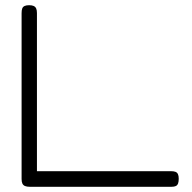

<svg xmlns="http://www.w3.org/2000/svg" viewBox="-20 -707 737 738"><path d="M95 11Q83 11 76 8Q69 5 66 -1.5Q63 -8 63 -19V-656Q63 -668 65.5 -674.5Q68 -681 74.5 -684Q81 -687 92 -687Q103 -687 109.5 -684Q116 -681 119 -674.5Q122 -668 122 -657V-49H637Q648 -49 654.5 -46.5Q661 -44 664 -37.5Q667 -31 667 -20Q667 -9 664.5 -2Q662 5 656 8Q650 11 639 11Z"/></svg>

Font: Fredoka SemiExpanded Light
Style: Regular
Weight: 300
Width: 6
Designer: Ben Nathan
Foundry: Milena B. Brandão, Ben Nathan
Version: Version 2.001